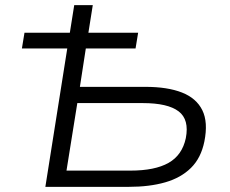

<svg xmlns="http://www.w3.org/2000/svg" viewBox="-20 -725 891 745"><path d="M156 0 241 -537H65L75 -598H251L268 -705H340L323 -598H516L506 -537H313L290 -388H544Q630 -388 686 -366Q742 -344 765 -297.5Q788 -251 773 -176Q760 -112 721 -73.5Q682 -35 621 -17.5Q560 0 480 0ZM238 -63H486Q581 -63 634 -93Q687 -123 701 -189Q715 -261 673 -293Q631 -325 534 -325H280Z"/></svg>

Font: Nunito Sans 7pt SemiExpanded Light
Style: Italic
Weight: 300
Width: 6
Italic angle: -9°
Designer: Vernon Adams
Foundry: Vernon Adams
Version: Version 3.101;gftools[0.9.27]